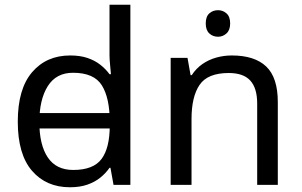

<svg xmlns="http://www.w3.org/2000/svg" viewBox="-20 -780 1273 810"><path d="M104 -238V-303H480V-238ZM275 10Q175 10 115 -59.5Q55 -129 55 -267Q55 -405 115.5 -475.5Q176 -546 276 -546Q318 -546 349 -535.5Q380 -525 403 -507Q426 -489 442 -467H448Q447 -480 444.5 -505.5Q442 -531 442 -546V-760H530V0H459L446 -72H442Q426 -49 403 -30.5Q380 -12 348.5 -1Q317 10 275 10ZM289 -63Q374 -63 408.5 -109.5Q443 -156 443 -250V-266Q443 -366 410 -419.5Q377 -473 288 -473Q217 -473 181.5 -416.5Q146 -360 146 -265Q146 -169 181.5 -116Q217 -63 289 -63Z M900 -737Q920 -737 935.5 -723.5Q951 -710 951 -681Q951 -653 935.5 -639Q920 -625 900 -625Q878 -625 863 -639Q848 -653 848 -681Q848 -710 863 -723.5Q878 -737 900 -737ZM958 -546Q1054 -546 1103 -499.5Q1152 -453 1152 -349V0H1065V-343Q1065 -408 1036 -440Q1007 -472 945 -472Q856 -472 822 -422Q788 -372 788 -278V0H700V-536H771L784 -463H789Q807 -491 833.5 -509.5Q860 -528 892 -537Q924 -546 958 -546Z"/></svg>

Font: lguzrati25
Style: Book
Weight: 400
Designer: Jelle Bosma - Monotype Design Team, Universal Thirst
Foundry: Monotype Imaging Inc.
Version: Version 2.106